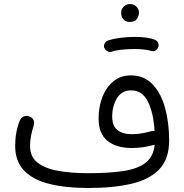

<svg xmlns="http://www.w3.org/2000/svg" viewBox="-20 -895 908 945"><path d="M576.2 -833Q576.2 -848.6 588.1 -861.8Q600.1 -875 619.6 -875Q633.3 -875 642.6 -869.4Q651.9 -863.8 657.2 -855.5Q664.1 -844.2 664.1 -832.5Q664.1 -818.8 654.8 -803Q645.5 -787.1 619.6 -787.1Q601.6 -787.1 592.5 -794.9Q583.5 -802.7 579.6 -813.5Q576.2 -822.3 576.2 -833ZM493.2 -660.2Q489.7 -671.4 495.4 -681.9Q501 -692.4 512.7 -695.8Q538.6 -704.6 573.7 -709Q608.9 -713.4 643.1 -713.4Q707 -713.4 744.6 -698.7Q755.9 -692.4 759.5 -680.2Q763.2 -668 756.3 -657.2Q744.1 -638.2 723.6 -644.5Q710 -648.9 688 -651.4Q666 -653.8 643.1 -653.8Q610.4 -653.8 579.8 -650.6Q549.3 -647.5 529.3 -640.6Q518.1 -637.2 507.6 -643.3Q497.1 -649.4 493.2 -660.2ZM54.7 -177.2Q54.7 -246.1 78.1 -303.7Q85 -317.9 99.4 -322.8Q113.8 -327.6 127.4 -320.8Q156.2 -307.1 144.5 -272Q137.7 -252.4 132.8 -226.8Q127.9 -201.2 127.9 -175.8Q127.9 -123.5 165 -94.5Q202.1 -65.4 266.8 -54Q331.5 -42.5 414.6 -42.5Q519 -42.5 589.8 -53.7Q660.6 -64.9 698.2 -95.2Q735.8 -125.5 741.2 -182.6Q684.1 -166.5 629.9 -166.5Q553.2 -166.5 509.3 -201.4Q465.3 -236.3 465.3 -312.5Q465.3 -370.1 484.1 -418Q502.9 -465.8 538.3 -494.9Q573.7 -523.9 624 -523.9Q689 -523.9 730.7 -480.2Q772.5 -436.5 792.5 -363.8Q812.5 -291 812.5 -203.1Q812.5 -113.8 765.1 -63Q717.8 -12.2 628.7 9Q539.6 30.3 414.6 30.3Q305.2 30.3 224.4 10.5Q143.6 -9.3 99.1 -54.9Q54.7 -100.6 54.7 -177.2ZM532.2 -320.8Q532.2 -274.9 558.3 -254.6Q584.5 -234.4 629.9 -234.4Q652.8 -234.4 678.5 -238.8Q704.1 -243.2 725.1 -249.5Q732.9 -251.5 740.7 -250Q735.8 -338.4 708.3 -394.3Q680.7 -450.2 625.5 -450.2Q578.6 -450.2 555.4 -411.1Q532.2 -372.1 532.2 -320.8Z"/></svg>

Font: Mikhak-DS2-FD Regular
Style: Regular
Weight: 400
Designer: Amin Abedi
Version: Version 3.4